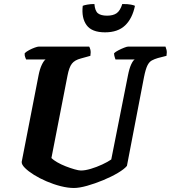

<svg xmlns="http://www.w3.org/2000/svg" viewBox="-20 -936 850 956"><path d="M348 0Q318 0 282.5 -9Q247 -18 212 -33Q177 -48 149 -65.5Q121 -83 104 -100Q87 -117 88 -130L172 -561Q178 -592 188 -613Q198 -634 207 -640H110Q108 -645 105 -652.5Q102 -660 103 -671Q111 -679 125 -686.5Q139 -694 153 -699Q167 -704 173 -704H424Q427 -700 430 -688.5Q433 -677 430 -658L383 -645Q352 -637 338 -619Q324 -601 316 -559L236 -149Q246 -139 265 -128Q284 -117 307 -108Q330 -99 351 -93Q372 -87 383 -87Q404 -87 432.5 -95.5Q461 -104 489 -117Q517 -130 534 -142L617 -560Q624 -596 633.5 -616Q643 -636 651 -640H555Q554 -643 551 -652Q548 -661 548 -671Q555 -678 569.5 -685.5Q584 -693 598 -698.5Q612 -704 618 -704H804Q806 -699 809 -688Q812 -677 809 -658L766 -647Q749 -642 736 -635Q723 -628 714 -610Q705 -592 697 -552L612 -110Q599 -94 567 -75Q535 -56 494 -39Q453 -22 414 -11Q375 0 348 0ZM503 -775Q437 -775 411 -811Q385 -847 392 -907Q398 -910 414.5 -913Q431 -916 450 -916Q453 -881 468 -869.5Q483 -858 513 -858Q543 -858 560.5 -870Q578 -882 589 -916Q617 -916 632 -913Q647 -910 652 -907Q639 -844 603 -809.5Q567 -775 503 -775Z"/></svg>

Font: Texturina 12pt ExtraBold
Style: Italic
Weight: 800
Italic angle: -11°
Designer: Guillermo Torres Carreño
Foundry: Omnibus-Type
Version: Version 1.002